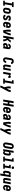

<svg xmlns="http://www.w3.org/2000/svg" viewBox="6242 -7052 1015 13540"><g transform="rotate(90 6750.0 -282.5)"><path d="M30 0V-114H144L227 -621H129V-735H479V-621H366L282 -114H380V0Z M706 8Q676 8 647.5 2Q619 -4 595 -19Q571 -34 555 -57Q539 -80 531 -107.5Q523 -135 523.5 -165Q524 -195 529 -225L550 -355Q555 -380 563.5 -404.5Q572 -429 587 -451.5Q602 -474 623.5 -491.5Q645 -509 669.5 -519.5Q694 -530 719 -535.5Q744 -541 770 -541Q800 -541 828 -533.5Q856 -526 880 -511Q904 -496 920.5 -473Q937 -450 944.5 -422.5Q952 -395 951.5 -365Q951 -335 946 -305L925 -175Q921 -150 912 -125.5Q903 -101 888 -79Q873 -57 852 -39.5Q831 -22 806.5 -11Q782 0 756.5 4Q731 8 706 8ZM709 -106Q725 -106 740 -113.5Q755 -121 765.5 -134Q776 -147 781.5 -162.5Q787 -178 790 -194L811 -324Q813 -335 814 -346Q815 -357 814.5 -368Q814 -379 811 -389.5Q808 -400 802 -408Q796 -416 786 -420Q776 -424 765 -424Q749 -424 734 -416Q719 -408 709 -395Q699 -382 693.5 -366.5Q688 -351 685 -336L664 -206Q662 -195 661 -184Q660 -173 661 -162.5Q662 -152 664.5 -141.5Q667 -131 673 -123Q679 -115 688.5 -110.5Q698 -106 709 -106Z M1206 8Q1182 8 1158 5Q1134 2 1112 -5.5Q1090 -13 1071 -26Q1052 -39 1039.5 -58Q1027 -77 1022.5 -100.5Q1018 -124 1022 -148Q1022 -150 1022.5 -152Q1023 -154 1024 -156H1156Q1155 -155 1155 -154.5Q1155 -154 1155 -153Q1153 -142 1156 -131.5Q1159 -121 1166.5 -114Q1174 -107 1184.5 -104.5Q1195 -102 1206 -102Q1217 -102 1228 -103.5Q1239 -105 1249.5 -109.5Q1260 -114 1268 -122.5Q1276 -131 1278 -142Q1281 -158 1272.5 -171.5Q1264 -185 1252 -194Q1240 -203 1226 -208.5Q1212 -214 1197.5 -219.5Q1183 -225 1169.5 -231.5Q1156 -238 1144 -246.5Q1132 -255 1121.5 -266Q1111 -277 1102.5 -289Q1094 -301 1087.5 -315Q1081 -329 1077.5 -344Q1074 -359 1073 -374.5Q1072 -390 1075 -407Q1078 -427 1087.5 -446.5Q1097 -466 1112.5 -482Q1128 -498 1147 -509Q1166 -520 1186.5 -526.5Q1207 -533 1228 -535.5Q1249 -538 1269 -538Q1293 -538 1316 -535Q1339 -532 1360.5 -524.5Q1382 -517 1400 -503.5Q1418 -490 1429.5 -471Q1441 -452 1445 -429Q1449 -406 1445 -382Q1445 -380 1444.5 -378.5Q1444 -377 1444 -375H1312Q1312 -375 1312 -376Q1312 -377 1312 -377Q1314 -387 1312 -397Q1310 -407 1304 -414.5Q1298 -422 1288.5 -425Q1279 -428 1269 -428Q1259 -428 1249 -426.5Q1239 -425 1230 -420Q1221 -415 1214 -407Q1207 -399 1205 -389Q1203 -373 1211 -359Q1219 -345 1230.5 -336Q1242 -327 1256.5 -321.5Q1271 -316 1285.5 -311Q1300 -306 1313.5 -299.5Q1327 -293 1339 -284Q1351 -275 1361.5 -264.5Q1372 -254 1380.5 -241.5Q1389 -229 1395.5 -215.5Q1402 -202 1405.5 -186.5Q1409 -171 1410 -155.5Q1411 -140 1408 -124Q1403 -92 1382 -64Q1361 -36 1331.5 -19.5Q1302 -3 1270 2.5Q1238 8 1206 8Z M1710 8Q1688 8 1665.5 5Q1643 2 1623 -6Q1603 -14 1586 -26.5Q1569 -39 1556.5 -55.5Q1544 -72 1536.5 -92.5Q1529 -113 1525.5 -135Q1522 -157 1523.5 -179.5Q1525 -202 1529 -225L1550 -355Q1555 -380 1563.5 -404.5Q1572 -429 1587 -451Q1602 -473 1623.5 -490.5Q1645 -508 1669 -519Q1693 -530 1718.5 -534Q1744 -538 1769 -538Q1799 -538 1828 -532Q1857 -526 1880.5 -511Q1904 -496 1920.5 -473Q1937 -450 1944.5 -422.5Q1952 -395 1951.5 -365Q1951 -335 1946 -305L1930 -210H1660L1659 -207Q1657 -195 1656 -183.5Q1655 -172 1656.5 -160.5Q1658 -149 1661 -138Q1664 -127 1671 -119Q1678 -111 1688.5 -106.5Q1699 -102 1710 -102Q1723 -102 1736 -105.5Q1749 -109 1759.5 -116.5Q1770 -124 1777.5 -135.5Q1785 -147 1788 -160H1920Q1912 -125 1893 -92.5Q1874 -60 1845 -36.5Q1816 -13 1780.5 -2.5Q1745 8 1710 8ZM1678 -320H1815L1816 -323Q1818 -335 1819 -346.5Q1820 -358 1819 -369.5Q1818 -381 1815 -391.5Q1812 -402 1805.5 -410.5Q1799 -419 1788.5 -423.5Q1778 -428 1767 -428Q1750 -428 1734 -420.5Q1718 -413 1706.5 -399Q1695 -385 1689 -369Q1683 -353 1681 -337Z M2114 0Q2107 -39 2101 -78Q2095 -117 2089.5 -156Q2084 -195 2080 -235Q2076 -275 2074 -315Q2072 -355 2072 -395.5Q2072 -436 2079 -477L2087 -530H2225L2217 -477Q2210 -435 2208.5 -393Q2207 -351 2207.5 -309.5Q2208 -268 2210 -227Q2212 -186 2216 -145Q2233 -186 2249.5 -227Q2266 -268 2281 -309.5Q2296 -351 2309 -393Q2322 -435 2329 -477L2337 -530H2475L2467 -477Q2460 -436 2446.5 -395.5Q2433 -355 2417.5 -315Q2402 -275 2385 -235Q2368 -195 2349.5 -156Q2331 -117 2312 -78Q2293 -39 2273 0Z M2500 0 2621 -735H2759L2695 -349Q2708 -362 2720.5 -376.5Q2733 -391 2744.5 -405.5Q2756 -420 2767.5 -434.5Q2779 -449 2789 -464.5Q2799 -480 2808 -496Q2817 -512 2820 -530H2975Q2973 -513 2964 -498Q2955 -483 2944.5 -468.5Q2934 -454 2923 -440Q2912 -426 2900 -412.5Q2888 -399 2876 -386Q2864 -373 2851.5 -360.5Q2839 -348 2826 -335.5Q2813 -323 2800 -311Q2809 -293 2817.5 -274.5Q2826 -256 2834 -237.5Q2842 -219 2850 -200Q2858 -181 2865 -162Q2872 -143 2878 -123.5Q2884 -104 2889 -84Q2894 -64 2896.5 -42.5Q2899 -21 2896 0H2758Q2761 -21 2759.5 -41Q2758 -61 2754.5 -81Q2751 -101 2746.5 -120.5Q2742 -140 2737 -159Q2732 -178 2726 -197Q2720 -216 2714 -234Q2703 -225 2692.5 -216.5Q2682 -208 2671 -199L2638 0Z M3143 8Q3122 8 3101 3Q3080 -2 3063.5 -14Q3047 -26 3036.5 -43.5Q3026 -61 3021 -81Q3016 -101 3016 -123Q3016 -145 3019 -166Q3023 -192 3034 -218Q3045 -244 3065.5 -263.5Q3086 -283 3111 -295.5Q3136 -308 3162.5 -315.5Q3189 -323 3215 -325.5Q3241 -328 3267 -328H3309L3312 -350Q3315 -364 3314.5 -377.5Q3314 -391 3308.5 -403Q3303 -415 3291 -421.5Q3279 -428 3265 -428Q3252 -428 3238.5 -423.5Q3225 -419 3215 -409Q3205 -399 3198.5 -386.5Q3192 -374 3189 -360H3057Q3062 -385 3071.5 -408Q3081 -431 3095 -451.5Q3109 -472 3128.5 -489.5Q3148 -507 3170.5 -518Q3193 -529 3217.5 -533.5Q3242 -538 3265 -538Q3293 -538 3320.5 -533.5Q3348 -529 3371 -516.5Q3394 -504 3411.5 -484.5Q3429 -465 3437.5 -440Q3446 -415 3446.5 -387Q3447 -359 3443 -332L3388 0H3254L3266 -73Q3257 -56 3244 -41Q3231 -26 3215 -14.5Q3199 -3 3180.5 2.5Q3162 8 3144 8Q3144 8 3144 8Q3144 8 3143 8ZM3185 -102Q3204 -102 3223 -110Q3242 -118 3256 -133Q3270 -148 3277.5 -167Q3285 -186 3288 -205L3291 -218H3267Q3256 -218 3245 -217.5Q3234 -217 3222.5 -215Q3211 -213 3199.5 -209.5Q3188 -206 3178 -200Q3168 -194 3161.5 -183.5Q3155 -173 3153 -162Q3152 -155 3152 -148Q3152 -141 3152.5 -134.5Q3153 -128 3155 -122Q3157 -116 3161 -111Q3165 -106 3171.5 -104Q3178 -102 3185 -102Z M4206 8Q4183 8 4160 4.5Q4137 1 4117 -8Q4097 -17 4081 -31.5Q4065 -46 4053.5 -64Q4042 -82 4035.5 -103.5Q4029 -125 4026.5 -147.5Q4024 -170 4026 -193Q4028 -216 4031 -240L4082 -545Q4086 -570 4094 -595.5Q4102 -621 4116.5 -644.5Q4131 -668 4151.5 -687.5Q4172 -707 4196.5 -720Q4221 -733 4247 -738Q4273 -743 4299 -743Q4325 -743 4351 -739.5Q4377 -736 4399.5 -726Q4422 -716 4440.5 -699Q4459 -682 4470 -660Q4481 -638 4484 -612Q4487 -586 4483 -560Q4482 -559 4482 -557.5Q4482 -556 4482 -555H4345Q4345 -556 4345 -556.5Q4345 -557 4345 -557Q4347 -570 4346 -583Q4345 -596 4339.5 -606.5Q4334 -617 4323 -623Q4312 -629 4299 -629Q4282 -629 4266 -618.5Q4250 -608 4240 -592.5Q4230 -577 4225 -560Q4220 -543 4217 -526L4166 -221Q4164 -209 4163 -197.5Q4162 -186 4162 -174Q4162 -162 4164 -150.5Q4166 -139 4170.5 -129Q4175 -119 4184.5 -112.5Q4194 -106 4206 -106Q4223 -106 4238.5 -116.5Q4254 -127 4263.5 -142Q4273 -157 4278.5 -173.5Q4284 -190 4287 -207H4424Q4419 -180 4410 -154.5Q4401 -129 4387 -104Q4373 -79 4354 -57.5Q4335 -36 4310.5 -20.5Q4286 -5 4259 1.5Q4232 8 4206 8Z M4661 8Q4635 8 4611 -1.5Q4587 -11 4570.5 -29Q4554 -47 4545 -70.5Q4536 -94 4532.5 -119.5Q4529 -145 4531 -171.5Q4533 -198 4537 -225L4587 -530H4725L4672 -206Q4670 -195 4669 -184.5Q4668 -174 4668 -163.5Q4668 -153 4670 -143Q4672 -133 4676.5 -124.5Q4681 -116 4690 -111Q4699 -106 4709 -106Q4723 -106 4736 -112Q4749 -118 4758 -128.5Q4767 -139 4772 -152Q4777 -165 4779 -178L4837 -530H4975L4888 0H4750L4758 -51Q4750 -38 4740 -26.5Q4730 -15 4717 -6.5Q4704 2 4689.5 5Q4675 8 4661 8Z M5050 0 5137 -530H5275L5262 -446Q5272 -464 5285 -481.5Q5298 -499 5315.5 -512Q5333 -525 5353 -531.5Q5373 -538 5393 -538Q5412 -538 5429.5 -531Q5447 -524 5457.5 -509.5Q5468 -495 5472.5 -477Q5477 -459 5478.5 -440Q5480 -421 5478 -401.5Q5476 -382 5473 -363H5335Q5336 -373 5337 -382.5Q5338 -392 5336 -401.5Q5334 -411 5327 -417.5Q5320 -424 5311 -424Q5298 -424 5287.5 -416Q5277 -408 5270 -397.5Q5263 -387 5258 -375.5Q5253 -364 5249 -352.5Q5245 -341 5242.5 -329Q5240 -317 5238 -305L5188 0Z M5530 0V-114H5651L5734 -621H5643V-735H5891L5789 -114H5880V0Z M6018 205 6019 198Q6025 164 6033.5 130.5Q6042 97 6060 65L6130 -65L6081 -298Q6073 -336 6071 -376Q6069 -416 6075 -457L6087 -530H6225L6213 -457Q6208 -421 6209 -386.5Q6210 -352 6215 -318L6227 -245L6285 -352Q6299 -377 6310 -403.5Q6321 -430 6325 -457L6337 -530H6475L6463 -457Q6457 -416 6441.5 -376Q6426 -336 6405 -298L6180 119Q6170 138 6165 158Q6160 178 6157 198L6156 205Z M7000 0 7121 -735H7259L7209 -433H7321L7371 -735H7509L7388 0H7250L7302 -319H7191L7138 0Z M7710 8Q7688 8 7665.5 5Q7643 2 7623 -6Q7603 -14 7586 -26.5Q7569 -39 7556.5 -55.5Q7544 -72 7536.5 -92.5Q7529 -113 7525.5 -135Q7522 -157 7523.5 -179.5Q7525 -202 7529 -225L7550 -355Q7555 -380 7563.5 -404.5Q7572 -429 7587 -451Q7602 -473 7623.5 -490.5Q7645 -508 7669 -519Q7693 -530 7718.5 -534Q7744 -538 7769 -538Q7799 -538 7828 -532Q7857 -526 7880.5 -511Q7904 -496 7920.5 -473Q7937 -450 7944.5 -422.5Q7952 -395 7951.5 -365Q7951 -335 7946 -305L7930 -210H7660L7659 -207Q7657 -195 7656 -183.5Q7655 -172 7656.5 -160.5Q7658 -149 7661 -138Q7664 -127 7671 -119Q7678 -111 7688.5 -106.5Q7699 -102 7710 -102Q7723 -102 7736 -105.5Q7749 -109 7759.5 -116.5Q7770 -124 7777.5 -135.5Q7785 -147 7788 -160H7920Q7912 -125 7893 -92.5Q7874 -60 7845 -36.5Q7816 -13 7780.5 -2.5Q7745 8 7710 8ZM7678 -320H7815L7816 -323Q7818 -335 7819 -346.5Q7820 -358 7819 -369.5Q7818 -381 7815 -391.5Q7812 -402 7805.5 -410.5Q7799 -419 7788.5 -423.5Q7778 -428 7767 -428Q7750 -428 7734 -420.5Q7718 -413 7706.5 -399Q7695 -385 7689 -369Q7683 -353 7681 -337Z M8143 8Q8122 8 8101 3Q8080 -2 8063.5 -14Q8047 -26 8036.5 -43.5Q8026 -61 8021 -81Q8016 -101 8016 -123Q8016 -145 8019 -166Q8023 -192 8034 -218Q8045 -244 8065.5 -263.5Q8086 -283 8111 -295.5Q8136 -308 8162.5 -315.5Q8189 -323 8215 -325.5Q8241 -328 8267 -328H8309L8312 -350Q8315 -364 8314.5 -377.5Q8314 -391 8308.5 -403Q8303 -415 8291 -421.5Q8279 -428 8265 -428Q8252 -428 8238.5 -423.5Q8225 -419 8215 -409Q8205 -399 8198.5 -386.5Q8192 -374 8189 -360H8057Q8062 -385 8071.5 -408Q8081 -431 8095 -451.5Q8109 -472 8128.5 -489.5Q8148 -507 8170.5 -518Q8193 -529 8217.5 -533.5Q8242 -538 8265 -538Q8293 -538 8320.5 -533.5Q8348 -529 8371 -516.5Q8394 -504 8411.5 -484.5Q8429 -465 8437.5 -440Q8446 -415 8446.5 -387Q8447 -359 8443 -332L8388 0H8254L8266 -73Q8257 -56 8244 -41Q8231 -26 8215 -14.5Q8199 -3 8180.5 2.5Q8162 8 8144 8Q8144 8 8144 8Q8144 8 8143 8ZM8185 -102Q8204 -102 8223 -110Q8242 -118 8256 -133Q8270 -148 8277.5 -167Q8285 -186 8288 -205L8291 -218H8267Q8256 -218 8245 -217.5Q8234 -217 8222.5 -215Q8211 -213 8199.5 -209.5Q8188 -206 8178 -200Q8168 -194 8161.5 -183.5Q8155 -173 8153 -162Q8152 -155 8152 -148Q8152 -141 8152.5 -134.5Q8153 -128 8155 -122Q8157 -116 8161 -111Q8165 -106 8171.5 -104Q8178 -102 8185 -102Z M8614 0Q8607 -39 8601 -78Q8595 -117 8589.5 -156Q8584 -195 8580 -235Q8576 -275 8574 -315Q8572 -355 8572 -395.5Q8572 -436 8579 -477L8587 -530H8725L8717 -477Q8710 -435 8708.5 -393Q8707 -351 8707.5 -309.5Q8708 -268 8710 -227Q8712 -186 8716 -145Q8733 -186 8749.5 -227Q8766 -268 8781 -309.5Q8796 -351 8809 -393Q8822 -435 8829 -477L8837 -530H8975L8967 -477Q8960 -436 8946.5 -395.5Q8933 -355 8917.5 -315Q8902 -275 8885 -235Q8868 -195 8849.5 -156Q8831 -117 8812 -78Q8793 -39 8773 0Z M9018 205 9019 198Q9025 164 9033.5 130.5Q9042 97 9060 65L9130 -65L9081 -298Q9073 -336 9071 -376Q9069 -416 9075 -457L9087 -530H9225L9213 -457Q9208 -421 9209 -386.5Q9210 -352 9215 -318L9227 -245L9285 -352Q9299 -377 9310 -403.5Q9321 -430 9325 -457L9337 -530H9475L9463 -457Q9457 -416 9441.5 -376Q9426 -336 9405 -298L9180 119Q9170 138 9165 158Q9160 178 9157 198L9156 205Z M10206 8Q10175 8 10145.5 1Q10116 -6 10092.5 -22.5Q10069 -39 10053.5 -64Q10038 -89 10031.5 -118Q10025 -147 10025.5 -178Q10026 -209 10031 -240L10082 -545Q10086 -571 10094.5 -596.5Q10103 -622 10118 -646Q10133 -670 10154 -689.5Q10175 -709 10200 -721Q10225 -733 10251 -739.5Q10277 -746 10304 -746Q10335 -746 10364 -737.5Q10393 -729 10416.5 -712.5Q10440 -696 10455.5 -671Q10471 -646 10477.5 -617Q10484 -588 10483.5 -557Q10483 -526 10478 -495L10427 -190Q10423 -164 10414.5 -138.5Q10406 -113 10391.5 -89.5Q10377 -66 10356 -46.5Q10335 -27 10310 -14.5Q10285 -2 10258.5 3Q10232 8 10206 8ZM10209 -106Q10226 -106 10242 -116.5Q10258 -127 10268.5 -142.5Q10279 -158 10284 -175Q10289 -192 10292 -209L10343 -514Q10345 -526 10346 -538Q10347 -550 10347 -562.5Q10347 -575 10344.5 -586.5Q10342 -598 10337 -608Q10332 -618 10321.5 -623.5Q10311 -629 10299 -629Q10281 -629 10265.5 -618Q10250 -607 10240 -592Q10230 -577 10225 -560Q10220 -543 10217 -526L10166 -221Q10164 -209 10163 -197Q10162 -185 10162 -173Q10162 -161 10164.5 -149.5Q10167 -138 10172 -128Q10177 -118 10187 -112Q10197 -106 10209 -106Z M10750 8Q10731 8 10713 2Q10695 -4 10682.5 -17Q10670 -30 10662.5 -47Q10655 -64 10651 -82L10638 0H10500L10621 -735H10759L10715 -465Q10725 -481 10739.5 -495Q10754 -509 10771 -519Q10788 -529 10806.5 -533.5Q10825 -538 10844 -538Q10869 -538 10891 -527.5Q10913 -517 10926.5 -497.5Q10940 -478 10946 -454.5Q10952 -431 10953.5 -406.5Q10955 -382 10952.5 -356.5Q10950 -331 10946 -305L10925 -175Q10921 -153 10915 -131.5Q10909 -110 10898 -89Q10887 -68 10872 -49.5Q10857 -31 10837 -18Q10817 -5 10794.5 1.5Q10772 8 10750 8ZM10710 -106Q10726 -106 10741 -114Q10756 -122 10766 -135Q10776 -148 10781.5 -163.5Q10787 -179 10790 -194L10811 -324Q10813 -335 10814 -346Q10815 -357 10814.5 -367.5Q10814 -378 10811 -388.5Q10808 -399 10802.5 -407Q10797 -415 10787.5 -419.5Q10778 -424 10767 -424Q10753 -424 10740 -418.5Q10727 -413 10717.5 -402Q10708 -391 10703 -378Q10698 -365 10696 -352L10674 -222Q10673 -210 10671.5 -198Q10670 -186 10670 -174.5Q10670 -163 10671 -151.5Q10672 -140 10676 -129.5Q10680 -119 10689.5 -112.5Q10699 -106 10710 -106Z M11030 0V-114H11151L11234 -621H11143V-735H11391L11289 -114H11380V0Z M11530 0V-114H11651L11701 -416H11609V-530H11857L11789 -114H11880V0ZM11806 -590Q11785 -590 11765 -597.5Q11745 -605 11733 -621.5Q11721 -638 11717.5 -659Q11714 -680 11718 -702Q11720 -717 11728 -730.5Q11736 -744 11748.5 -753.5Q11761 -763 11776.5 -766.5Q11792 -770 11806 -770Q11828 -770 11847.5 -762.5Q11867 -755 11879.5 -738.5Q11892 -722 11895 -701Q11898 -680 11895 -658Q11892 -643 11884.5 -629.5Q11877 -616 11864 -606.5Q11851 -597 11836 -593.5Q11821 -590 11806 -590Z M12216 205 12261 -65Q12250 -49 12235.5 -35Q12221 -21 12204 -11Q12187 -1 12168.5 3.5Q12150 8 12132 8Q12106 8 12084 -2.5Q12062 -13 12048.5 -32.5Q12035 -52 12029 -75.5Q12023 -99 12021.5 -123.5Q12020 -148 12022.5 -173.5Q12025 -199 12029 -225L12050 -355Q12054 -377 12060 -398.5Q12066 -420 12077 -441Q12088 -462 12103.5 -480.5Q12119 -499 12138.5 -512Q12158 -525 12180 -531.5Q12202 -538 12225 -538Q12244 -538 12262 -532Q12280 -526 12292.5 -513Q12305 -500 12312.5 -483Q12320 -466 12324 -448L12337 -530H12475L12354 205ZM12208 -106Q12222 -106 12235 -111.5Q12248 -117 12257.5 -128Q12267 -139 12272 -152Q12277 -165 12279 -178L12301 -308Q12303 -320 12304 -332Q12305 -344 12305.5 -355.5Q12306 -367 12304.5 -378.5Q12303 -390 12299 -400.5Q12295 -411 12286 -417.5Q12277 -424 12265 -424Q12249 -424 12234 -416Q12219 -408 12209 -395Q12199 -382 12193.5 -366.5Q12188 -351 12185 -336L12164 -206Q12162 -195 12161 -184Q12160 -173 12161 -162.5Q12162 -152 12164.5 -141.5Q12167 -131 12172.5 -123Q12178 -115 12187.5 -110.5Q12197 -106 12208 -106Z M12661 8Q12635 8 12611 -1.5Q12587 -11 12570.5 -29Q12554 -47 12545 -70.5Q12536 -94 12532.5 -119.5Q12529 -145 12531 -171.5Q12533 -198 12537 -225L12587 -530H12725L12672 -206Q12670 -195 12669 -184.5Q12668 -174 12668 -163.5Q12668 -153 12670 -143Q12672 -133 12676.5 -124.5Q12681 -116 12690 -111Q12699 -106 12709 -106Q12723 -106 12736 -112Q12749 -118 12758 -128.5Q12767 -139 12772 -152Q12777 -165 12779 -178L12837 -530H12975L12888 0H12750L12758 -51Q12750 -38 12740 -26.5Q12730 -15 12717 -6.5Q12704 2 12689.5 5Q12675 8 12661 8Z M13210 8Q13188 8 13165.5 5Q13143 2 13123 -6Q13103 -14 13086 -26.5Q13069 -39 13056.5 -55.5Q13044 -72 13036.5 -92.5Q13029 -113 13025.5 -135Q13022 -157 13023.5 -179.5Q13025 -202 13029 -225L13050 -355Q13055 -380 13063.5 -404.5Q13072 -429 13087 -451Q13102 -473 13123.5 -490.5Q13145 -508 13169 -519Q13193 -530 13218.5 -534Q13244 -538 13269 -538Q13299 -538 13328 -532Q13357 -526 13380.5 -511Q13404 -496 13420.5 -473Q13437 -450 13444.5 -422.5Q13452 -395 13451.5 -365Q13451 -335 13446 -305L13430 -210H13160L13159 -207Q13157 -195 13156 -183.5Q13155 -172 13156.5 -160.5Q13158 -149 13161 -138Q13164 -127 13171 -119Q13178 -111 13188.5 -106.5Q13199 -102 13210 -102Q13223 -102 13236 -105.5Q13249 -109 13259.5 -116.5Q13270 -124 13277.5 -135.5Q13285 -147 13288 -160H13420Q13412 -125 13393 -92.5Q13374 -60 13345 -36.5Q13316 -13 13280.5 -2.5Q13245 8 13210 8ZM13178 -320H13315L13316 -323Q13318 -335 13319 -346.5Q13320 -358 13319 -369.5Q13318 -381 13315 -391.5Q13312 -402 13305.5 -410.5Q13299 -419 13288.5 -423.5Q13278 -428 13267 -428Q13250 -428 13234 -420.5Q13218 -413 13206.5 -399Q13195 -385 13189 -369Q13183 -353 13181 -337Z"/></g></svg>

Font: Iosevka Curly Heavy Oblique
Style: Regular
Weight: 900
Italic angle: -9°
Monospace: yes
Designer: Belleve Invis
Foundry: Belleve Invis
Version: Version 11.1.0; ttfautohint (v1.8.3)